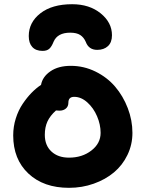

<svg xmlns="http://www.w3.org/2000/svg" viewBox="-20 -942 695 916"><path d="M324.2 -921.9Q406.7 -921.9 460.4 -878.2Q514.2 -834.5 514.2 -773.9Q514.2 -739.7 494.9 -721.9Q475.6 -704.1 443.8 -704.1Q403.3 -704.1 389.2 -742.2Q379.9 -763.7 362.8 -774.9Q345.7 -786.1 314.9 -786.1Q254.4 -786.1 235.8 -743.2Q226.6 -719.7 215.3 -709.5Q204.1 -699.2 183.1 -699.2Q150.9 -699.2 134 -717.8Q117.2 -736.3 117.2 -770Q117.2 -835.4 172.9 -878.7Q228.5 -921.9 324.2 -921.9ZM309.1 -45.9Q188 -45.9 115.5 -114Q43 -182.1 43 -295.9Q43 -337.9 55.4 -377.2Q67.9 -416.5 88.4 -446.8Q108.9 -477.1 130.6 -499.3Q152.3 -521.5 175.8 -537.1Q182.6 -575.7 220.5 -601.8Q258.3 -627.9 317.9 -627.9Q379.9 -627.9 435.5 -600.6Q491.2 -573.2 529.3 -528.6Q567.4 -483.9 589.6 -426Q611.8 -368.2 611.8 -308.1Q611.8 -252 588.1 -202.9Q564.5 -153.8 523.7 -119.6Q482.9 -85.4 427.2 -65.7Q371.6 -45.9 309.1 -45.9ZM193.8 -298.8Q193.8 -248.5 225.3 -219.2Q256.8 -189.9 309.1 -189.9Q372.1 -189.9 416 -223.9Q460 -257.8 460 -308.1Q460 -347.7 443.1 -387.2Q426.3 -426.8 396.7 -453.4Q367.2 -480 334 -480Q306.2 -480 306.2 -452.1Q306.2 -434.1 294.2 -424.1Q282.2 -414.1 264.2 -414.1Q252.9 -414.1 247.1 -415Q218.8 -389.6 206.3 -362.3Q193.8 -335 193.8 -298.8Z"/></svg>

Font: Shantell Sans Irregular
Style: Bold
Weight: 700
Designer: Stephen Nixon, Anya Danilova, Shantell Martin
Foundry: Arrow Type
Version: Version 1.006;[9816181b4]